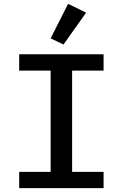

<svg xmlns="http://www.w3.org/2000/svg" viewBox="-20 -981 640 1001"><path d="M80 0V-85H244V-613H80V-698H520V-613H356V-85H520V0ZM311 -749 244 -781 335 -961 429 -915Z"/></svg>

Font: IBM Plaex Mono Medium
Style: Regular
Weight: 500
Designer: Mike Abbink, Paul van der Laan, Pieter van Rosmalen
Foundry: Bold Monday
Version: Version 2.003